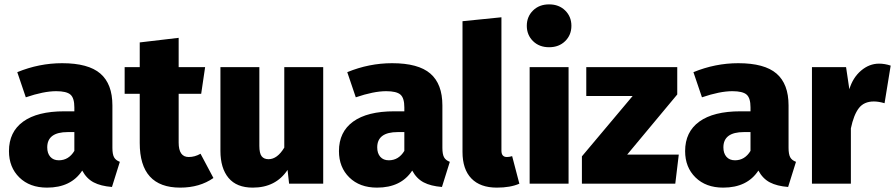

<svg xmlns="http://www.w3.org/2000/svg" viewBox="-20 -840 4093 878"><path d="M494 -164Q494 -135 501.5 -121Q509 -107 528 -100L492 15Q441 11 408.5 -6Q376 -23 356 -60Q305 18 195 18Q116 18 68.5 -28.5Q21 -75 21 -149Q21 -237 86 -284Q151 -331 274 -331H320V-349Q320 -392 302 -407.5Q284 -423 237 -423Q180 -423 98 -395L59 -510Q159 -551 264 -551Q384 -551 439 -503.5Q494 -456 494 -358ZM249 -107Q294 -107 320 -150V-236H290Q196 -236 196 -166Q196 -139 210 -123Q224 -107 249 -107Z M897 -137 956 -26Q893 18 804 18Q619 18 619 -186V-411H550V-533H619V-646L797 -667V-533H918L900 -411H797V-188Q797 -122 843 -122Q871 -122 897 -137Z M1458 -533V0H1302L1295 -63Q1241 18 1136 18Q1062 18 1025 -26.5Q988 -71 988 -150V-533H1166V-173Q1166 -139 1176.5 -125.5Q1187 -112 1208 -112Q1248 -112 1280 -165V-533Z M2003 -164Q2003 -135 2010.5 -121Q2018 -107 2037 -100L2001 15Q1950 11 1917.5 -6Q1885 -23 1865 -60Q1814 18 1704 18Q1625 18 1577.5 -28.5Q1530 -75 1530 -149Q1530 -237 1595 -284Q1660 -331 1783 -331H1829V-349Q1829 -392 1811 -407.5Q1793 -423 1746 -423Q1689 -423 1607 -395L1568 -510Q1668 -551 1773 -551Q1893 -551 1948 -503.5Q2003 -456 2003 -358ZM1758 -107Q1803 -107 1829 -150V-236H1799Q1705 -236 1705 -166Q1705 -139 1719 -123Q1733 -107 1758 -107Z M2252 18Q2176 18 2135.5 -24Q2095 -66 2095 -145V-743L2273 -761V-151Q2273 -122 2298 -122Q2310 -122 2322 -126L2355 0Q2314 18 2252 18Z M2417.5 -792Q2446 -820 2491 -820Q2536 -820 2564.5 -792Q2593 -764 2593 -722Q2593 -680 2564.5 -652Q2536 -624 2491 -624Q2446 -624 2417.5 -652Q2389 -680 2389 -722Q2389 -764 2417.5 -792ZM2580 -533V0H2402V-533Z M3077 -533V-408L2848 -133H3084L3068 0H2641V-125L2873 -401H2661V-533Z M3586 -164Q3586 -135 3593.5 -121Q3601 -107 3620 -100L3584 15Q3533 11 3500.5 -6Q3468 -23 3448 -60Q3397 18 3287 18Q3208 18 3160.5 -28.5Q3113 -75 3113 -149Q3113 -237 3178 -284Q3243 -331 3366 -331H3412V-349Q3412 -392 3394 -407.5Q3376 -423 3329 -423Q3272 -423 3190 -395L3151 -510Q3251 -551 3356 -551Q3476 -551 3531 -503.5Q3586 -456 3586 -358ZM3341 -107Q3386 -107 3412 -150V-236H3382Q3288 -236 3288 -166Q3288 -139 3302 -123Q3316 -107 3341 -107Z M4000 -549Q4026 -549 4053 -540L4025 -368Q3998 -376 3976 -376Q3931 -376 3907.5 -345.5Q3884 -315 3871 -253V0H3693V-533H3849L3864 -432Q3880 -485 3917.5 -517Q3955 -549 4000 -549Z"/></svg>

Font: FiraGO ExtraBold
Style: Regular
Weight: 800
Designer: bBox Type
Foundry: bBox Type GmbH
Version: Version 1.001;PS 001.001;hotconv 1.0.88;makeotf.lib2.5.64775